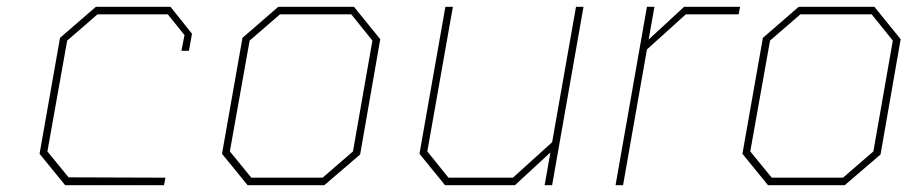

<svg xmlns="http://www.w3.org/2000/svg" viewBox="-20 -543 2666 563"><path d="M171 0 96 -92 156 -432 261 -523H480L543 -444L534 -394H512L521 -440L472 -501H266L177 -424L119 -99L181 -23L465 -22L461 0Z M706 0 631 -92 691 -432 796 -523H1018L1095 -428L1036 -90L931 0ZM717 -22H926L1015 -99L1072 -424L1010 -501H801L712 -424L654 -99Z M1285 0 1210 -92 1286 -523H1308L1233 -99L1295 -22H1484L1599 -126L1669 -523H1691L1599 0H1577L1594 -96L1490 0Z M1785 0 1877 -523H1899L1882 -427L1986 -523H2150L2146 -501H1991L1877 -398L1807 0Z M2232 0 2157 -92 2217 -432 2322 -523H2544L2621 -428L2562 -90L2457 0ZM2243 -22H2452L2541 -99L2598 -424L2536 -501H2327L2238 -424L2180 -99Z"/></svg>

Font: Tomorrow Thin
Style: Italic
Weight: 250
Italic angle: -10°
Designer: Tony de Marco, Monica Rizzolli
Foundry: Just in Type
Version: Version 2.002